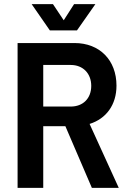

<svg xmlns="http://www.w3.org/2000/svg" viewBox="-20 -908 626 928"><path d="M65 0H189V-298H296L424 0H554L413 -309C493 -334 543 -401 543 -494C543 -617 462 -700 340 -700H65ZM133 -888 221 -761H352L441 -888H338L288 -810L236 -888ZM189 -393V-594H322C381 -594 421 -553 421 -493C421 -432 381 -393 322 -393Z"/></svg>

Font: Vanilla Cream
Style: Bold
Weight: 700
Designer: Jeremy Tribby, Jinavaṁso
Foundry: Tribby Type
Version: Version 1.422;Glyphs 3.1.2 (3151)